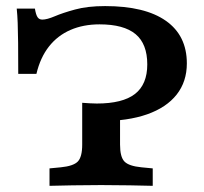

<svg xmlns="http://www.w3.org/2000/svg" viewBox="-20 -602 661 622"><path d="M305.6 -209.7Q292.7 -209.7 276.8 -210.7Q261 -211.7 246.3 -213V-269Q258 -268.2 270.2 -267.4Q282.3 -266.6 293.4 -266.6Q377.1 -266.6 417.1 -297.5Q457.1 -328.4 457.1 -393.4Q457.1 -459.9 419.1 -491.5Q381 -523.1 302.6 -523.1Q249.9 -523.1 208.3 -505Q166.6 -486.9 138.5 -451.2Q110.5 -415.5 98 -362.8H39.1Q39.1 -423.7 38.7 -462.8Q38.3 -502 37.3 -527.9Q36.3 -553.8 34.2 -574.2H93.1Q96.3 -554.2 101.7 -546.3Q107 -538.5 117 -538.5Q132.1 -538.5 157.5 -549.3Q182.9 -560.2 223.2 -571.2Q263.4 -582.3 320.5 -582.3Q449.7 -582.3 517.5 -534.5Q585.3 -486.8 585.3 -396.5Q585.3 -337.6 552.3 -295.6Q519.2 -253.7 456.8 -231.7Q394.3 -209.7 305.6 -209.7ZM302 -2.4Q253.6 -2.4 215.1 -1.6Q176.6 -0.8 140.4 0V-56.5L177 -60Q217.9 -64 232.1 -78.8Q246.3 -93.6 246.3 -133.6V-241.6Q278.4 -240.3 308.9 -241.6Q339.3 -242.9 368.9 -247.4V-133.6Q368.9 -93.6 383.1 -78.8Q397.3 -64 438.2 -60L474.8 -56.5V0Q439 -0.8 400.3 -1.6Q361.6 -2.4 313.1 -2.4H307.2Z"/></svg>

Font: Playfair 5pt SemiExpanded Light
Style: Regular
Weight: 300
Width: 6
Designer: Claus Eggers Sørensen
Foundry: Claus Eggers Sørensen
Version: Version 2.203